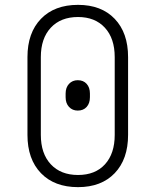

<svg xmlns="http://www.w3.org/2000/svg" viewBox="-20 -760 640 790"><path d="M93 -205V-525Q93 -625 148.5 -682.5Q204 -740 301 -740Q397 -740 452 -682.5Q507 -625 507 -525V-205Q507 -105 452 -47.5Q397 10 301 10Q204 10 148.5 -47.5Q93 -105 93 -205ZM452 -205V-525Q452 -602 411.5 -646Q371 -690 301 -690Q230 -690 189 -646Q148 -602 148 -525V-205Q148 -128 189 -84Q230 -40 301 -40Q372 -40 412 -84Q452 -128 452 -205ZM250 -360V-375Q250 -400 264 -415Q278 -430 300 -430Q323 -430 336.5 -415Q350 -400 350 -375V-360Q350 -335 336.5 -320Q323 -305 300 -305Q278 -305 264 -320Q250 -335 250 -360Z"/></svg>

Font: JetBrains Mono Extra Light
Style: Regular
Weight: 200
Monospace: yes
Designer: Philipp Nurullin, Konstantin Bulenkov
Foundry: JetBrains
Version: 2.002